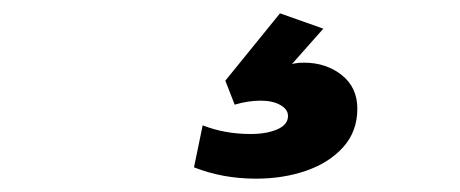

<svg xmlns="http://www.w3.org/2000/svg" viewBox="-20 -47 690 288"><path d="M271 204 284 141Q317 154 356 154Q380 154 396 147Q412 140 412 127Q412 117 400.5 110.5Q389 104 371 104Q352 104 332 110L318 74L400 -27L465 -4L418 49Q426 47 436 47Q469 47 492.5 65.5Q516 84 516 116Q516 150 495 173.5Q474 197 439.5 209Q405 221 364 221Q314 221 271 204Z"/></svg>

Font: Azeret Mono SemiBold
Style: Italic
Weight: 600
Italic angle: -12°
Designer: Martin Vácha
Foundry: Displaay
Version: Version 1.000; Glyphs 3.0.3, build 3074